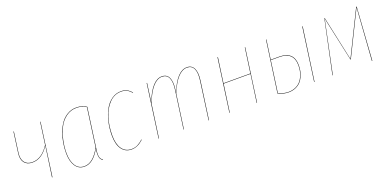

<svg xmlns="http://www.w3.org/2000/svg" viewBox="-11 -1140 3551 1763"><g transform="rotate(-20 1764.5 -258.5)"><path d="M365.2 -517.1 293.5 0H289.1L331.1 -295.9Q262.2 -189.5 168.9 -189.5Q116.2 -189.5 90.6 -223.1Q64.9 -256.8 73.2 -316.4L100.6 -517.1H104.5L77.1 -316.4Q69.3 -258.8 93.8 -226.1Q118.2 -193.4 169.4 -193.4Q262.2 -193.4 331.5 -301.8L361.3 -517.1Z M717.3 -527.3Q772.9 -527.3 815.4 -498.5L763.2 -120.1Q753.9 -67.9 757.6 -37.8Q761.2 -7.8 785.6 5.4L784.2 9.3Q758.8 -3.9 754.4 -35.2Q750 -66.4 757.8 -106.9Q757.8 -108.9 758.1 -110.1Q758.3 -111.3 758.3 -112.8Q691.9 9.3 605 9.3Q547.9 9.3 517.1 -38.3Q486.3 -85.9 486.3 -164.6Q486.3 -213.9 494.4 -263.2Q502.4 -312.5 520.5 -360.6Q538.6 -408.7 564.7 -445.3Q590.8 -481.9 630.4 -504.6Q669.9 -527.3 717.3 -527.3ZM717.3 -523.4Q659.7 -523.4 614.3 -489.7Q568.8 -456.1 542.7 -401.9Q516.6 -347.7 503.4 -286.9Q490.2 -226.1 490.2 -164.6Q490.2 -87.4 519.8 -41Q549.3 5.4 605 5.4Q691.4 5.4 759.3 -121.6L811 -496.6Q770.5 -523.4 717.3 -523.4Z M1153.8 -527.3Q1216.8 -527.3 1255.4 -477.1L1252 -475.1Q1215.3 -523.4 1153.3 -523.4Q1087.9 -523.4 1038.8 -473.4Q989.7 -423.3 965.3 -344.5Q940.9 -265.6 940.9 -172.4Q940.9 -86.9 973.9 -40.8Q1006.8 5.4 1065.9 5.4Q1098.6 5.4 1125.2 -7.8Q1151.9 -21 1179.2 -46.4L1182.1 -43.9Q1125.5 9.3 1065.9 9.3Q1004.9 9.3 970.7 -38.1Q936.5 -85.4 936.5 -172.4Q936.5 -242.2 951.4 -305.9Q966.3 -369.6 993.4 -419.2Q1020.5 -468.8 1062 -498Q1103.5 -527.3 1153.8 -527.3Z M1797.4 -527.3Q1846.2 -527.3 1865.7 -485.6Q1885.3 -443.8 1874.5 -368.2L1823.2 0H1819.3L1870.1 -368.2Q1880.9 -442.9 1862.8 -483.2Q1844.7 -523.4 1797.4 -523.4Q1702.1 -523.4 1624.5 -333L1578.1 0H1574.2L1625.5 -368.2Q1636.2 -442.9 1618.2 -483.2Q1600.1 -523.4 1552.7 -523.4Q1458.5 -523.4 1380.4 -327.6L1334.5 0H1330.6L1402.3 -517.1H1406.2L1381.8 -337.9Q1456.5 -527.3 1552.7 -527.3Q1602.1 -527.3 1621.1 -485.6Q1640.1 -443.8 1629.4 -368.2L1626 -342.8Q1700.7 -527.3 1797.4 -527.3Z M2289.1 0 2327.1 -270H2064.5L2026.4 0H2022.5L2094.2 -517.1H2098.6L2064.5 -273.9H2327.1L2361.3 -517.1H2365.2L2293 0Z M2627.4 -328.6Q2771 -328.6 2771 -194.3Q2771 -166 2765.9 -138.9Q2760.7 -111.8 2748.5 -85Q2736.3 -58.1 2717.8 -38.1Q2699.2 -18.1 2669.9 -4.9Q2640.6 8.3 2604 9.3Q2552.7 10.7 2498 -15.1L2568.4 -517.1H2572.3L2545.9 -328.6ZM2922.4 -517.1H2926.8L2854.5 0H2850.6ZM2604 5.4Q2639.6 4.4 2668.5 -8.5Q2697.3 -21.5 2715.3 -41.3Q2733.4 -61 2745.4 -87.2Q2757.3 -113.3 2762.2 -139.9Q2767.1 -166.5 2767.1 -194.3Q2767.1 -324.7 2627 -324.7H2545.4L2502.4 -17.6Q2556.6 6.8 2604 5.4Z M3454.6 -517.1 3419.4 0H3415L3447.8 -469.2Q3449.7 -502 3451.7 -512.7L3238.3 -80.1H3234.4L3140.6 -513.2Q3138.7 -502.4 3132.3 -472.7L3033.2 0H3029.3L3138.7 -517.1H3143.1L3236.3 -84.5L3449.7 -517.1Z"/></g></svg>

Font: Fira Sans Compressed Four
Style: Italic
Weight: 100
Width: 3
Italic angle: -8°
Designer: Carrois Corporate & Edenspiekermann AG
Foundry: Carrois Corporate GbR & Edenspiekermann AG
Version: Version 4.203;PS 004.203;hotconv 1.0.88;makeotf.lib2.5.64775